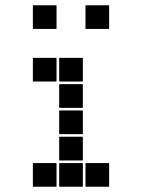

<svg xmlns="http://www.w3.org/2000/svg" viewBox="-20 -715 640 730"><path d="M307 -695H393Q395 -695 395 -693V-607Q395 -605 393 -605H307Q305 -605 305 -607V-693Q305 -695 307 -695ZM107 -695H193Q195 -695 195 -693V-607Q195 -605 193 -605H107Q105 -605 105 -607V-693Q105 -695 107 -695ZM207 -495H293Q295 -495 295 -493V-407Q295 -405 293 -405H207Q205 -405 205 -407V-493Q205 -495 207 -495ZM107 -495H193Q195 -495 195 -493V-407Q195 -405 193 -405H107Q105 -405 105 -407V-493Q105 -495 107 -495ZM207 -395H293Q295 -395 295 -393V-307Q295 -305 293 -305H207Q205 -305 205 -307V-393Q205 -395 207 -395ZM207 -295H293Q295 -295 295 -293V-207Q295 -205 293 -205H207Q205 -205 205 -207V-293Q205 -295 207 -295ZM207 -195H293Q295 -195 295 -193V-107Q295 -105 293 -105H207Q205 -105 205 -107V-193Q205 -195 207 -195ZM307 -95H393Q395 -95 395 -93V-7Q395 -5 393 -5H307Q305 -5 305 -7V-93Q305 -95 307 -95ZM207 -95H293Q295 -95 295 -93V-7Q295 -5 293 -5H207Q205 -5 205 -7V-93Q205 -95 207 -95ZM107 -95H193Q195 -95 195 -93V-7Q195 -5 193 -5H107Q105 -5 105 -7V-93Q105 -95 107 -95Z"/></svg>

Font: Pixel Panel Black
Style: Regular
Weight: 900
Monospace: yes
Designer: Óliver Lalan
Foundry: Óliver Lalan
Version: Version 1.000; ttfautohint (v1.8.4.7-5d5b-dirty);gftools[0.9